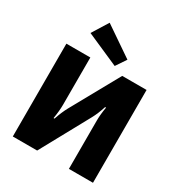

<svg xmlns="http://www.w3.org/2000/svg" viewBox="-215 -1091 1155 1236"><g transform="rotate(30 362.0 -473.0)"><path d="M456 -797 405 -721 164 -827 238 -946ZM660 0H481V-360Q481 -404 491 -461H484Q466 -404 443 -362L245 0H64V-690H242V-339Q242 -294 232 -234H239Q258 -291 281 -333L479 -690H660Z"/></g></svg>

Font: Exo 2.0 Extra Bold
Style: Regular
Weight: 800
Designer: Natanael Gama
Version: Version 1.001;PS 001.001;hotconv 1.0.70;makeotf.lib2.5.58329